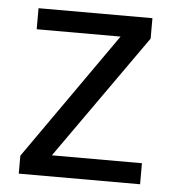

<svg xmlns="http://www.w3.org/2000/svg" viewBox="-44 -577 558 618"><g transform="rotate(5 235.0 -268.0)"><path d="M431 0V-68H140L424 -470V-536H56V-468H327L39 -58V0Z"/></g></svg>

Font: Noto Sans Mro
Style: Regular
Weight: 400
Designer: Monotype Design Team
Foundry: Monotype Imaging Inc.
Version: Version 2.001